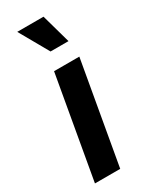

<svg xmlns="http://www.w3.org/2000/svg" viewBox="-190 -769 650 816"><g transform="rotate(-30 135.0 -361.5)"><path d="M17 0H141L229 -500H105ZM53 -723 134 -580H222L182 -723Z"/></g></svg>

Font: Uncut Sans Semibold
Style: Italic
Weight: 600
Italic angle: -10°
Designer: Kasper Nordkvist
Foundry: Uncut Type
Version: Version 1.111;FEAKit 1.0